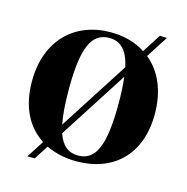

<svg xmlns="http://www.w3.org/2000/svg" viewBox="-118 -879 1024 1049"><g transform="rotate(15 394.5 -354.0)"><path d="M658 -766 591 -661C536 -697 469 -715 395 -715C194 -715 47 -580 47 -345C47 -200 102 -97 192 -40L129 58H171L222 -22C273 2 331 15 395 15C596 15 742 -109 742 -345C742 -478 696 -578 619 -641L698 -764ZM395 -18C341 -18 303 -46 280 -113L528 -499C533 -458 536 -408 536 -350C536 -109 493 -18 395 -18ZM253 -357C253 -593 296 -683 395 -683C458 -683 499 -645 520 -551L268 -159C258 -209 253 -274 253 -357Z"/></g></svg>

Font: Sprat
Style: Bold
Weight: 700
Designer: Ethan Nakache
Foundry: Collletttivo
Version: Version 2.000;Glyphs 3.2 (3217)